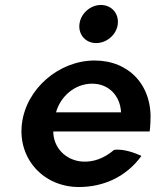

<svg xmlns="http://www.w3.org/2000/svg" viewBox="-20 -738 636 771"><path d="M299 -641C294 -599 324 -565 366 -565C409 -565 448 -599 453 -641C458 -684 428 -718 385 -718C343 -718 304 -684 299 -641ZM194 -210H581C582 -222 584 -234 584 -246C594 -395 498 -495 360 -495C217 -495 85 -382 68 -241C51 -101 154 13 297 13C397 13 488 -29 548 -112C528 -121 478 -142 438 -136C397 -101 354 -87 313 -89C243 -93 194 -146 194 -210ZM466 -287H205C222 -349 279 -402 350 -402C417 -402 463 -353 466 -287Z"/></svg>

Font: Bluebird
Style: Obl
Weight: 400
Designer: Jasper
Foundry: Cannot Into Space Fonts
Version: Version 0.98